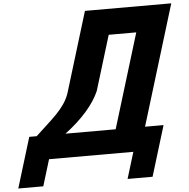

<svg xmlns="http://www.w3.org/2000/svg" viewBox="-120 -891 1208 1224"><g transform="rotate(-5 484.0 -279.5)"><path d="M499.6 -310 606.6 -660H783L598.3 -56H276.9C387.2 -138 465.3 -229 499.6 -310ZM904.8 -56H786.3L1021.4 -825H469L311.6 -310C277.9 -214 197.2 -155 92.9 -56H45.4L-53 266H107L158.6 97H698.1L646.4 266H806.4Z"/></g></svg>

Font: Hussar
Style: BdSuprConOblThree
Weight: 700
Foundry: Cannot Into Space Fonts
Version: Version 2.00